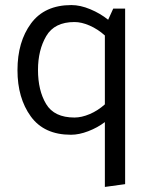

<svg xmlns="http://www.w3.org/2000/svg" viewBox="-20 -519 594 758"><path d="M474 -485V208L394 219V-37Q365 -15 328.5 -1Q292 13 260 13Q154 13 101.5 -59.5Q49 -132 49 -242Q49 -354 102.5 -426.5Q156 -499 262 -499Q297 -499 336.5 -482.5Q376 -466 407 -441L427 -485ZM274 -432Q195 -432 162.5 -376.5Q130 -321 130 -243Q130 -162 162 -108.5Q194 -55 274 -55Q302 -55 334 -68.5Q366 -82 394 -107V-379Q366 -404 334 -418Q302 -432 274 -432Z"/></svg>

Font: Palanquin
Style: Regular
Weight: 400
Designer: Pria Ravichandran
Version: Version 1.0.4